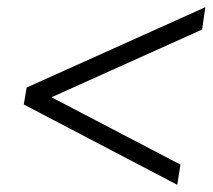

<svg xmlns="http://www.w3.org/2000/svg" viewBox="-20 -551 590 533"><path d="M472 -38 46 -261 54 -308 550 -531 541 -469 123 -281 481 -94Z"/></svg>

Font: Nunito Sans 7pt SemiCondensed Light
Style: Italic
Weight: 300
Width: 4
Italic angle: -9°
Designer: Vernon Adams
Foundry: Vernon Adams
Version: Version 3.101;gftools[0.9.27]